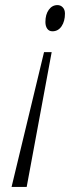

<svg xmlns="http://www.w3.org/2000/svg" viewBox="-20 -551 278 762"><path d="M237.8 -497.1Q237.8 -466.8 224.4 -446.8Q210.9 -426.8 188 -426.8Q174.8 -426.8 167.5 -437Q160.2 -447.3 160.2 -463.9Q160.2 -493.7 173.6 -512.2Q187 -530.8 208 -530.8Q220.7 -530.8 229.2 -521.7Q237.8 -512.7 237.8 -497.1ZM185.1 -344.2 85.9 190.9H25.9L154.8 -344.2Z"/></svg>

Font: Open Sans Hebrew Condensed Light
Style: Italic
Weight: 300
Width: 3
Italic angle: -12°
Foundry: Ascender Corporation, Yanek Iontef
Version: Version 2.001;PS 002.001;hotconv 1.0.70;makeotf.lib2.5.58329